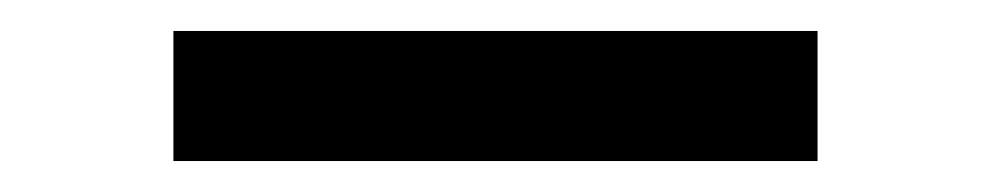

<svg xmlns="http://www.w3.org/2000/svg" viewBox="-20 -402 640 124"><path d="M92 -298V-382H508V-298Z"/></svg>

Font: Iosevka HT Medium Extended
Style: Regular
Weight: 500
Width: 7
Monospace: yes
Designer: Belleve Invis
Foundry: Belleve Invis
Version: Version 32.3.0; ttfautohint (v1.8.4)